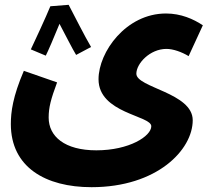

<svg xmlns="http://www.w3.org/2000/svg" viewBox="-20 -546 872 797"><path d="M108 -341 170 -315C178 -330 206 -395 227 -447C250 -404 281 -342 296 -318L358 -351C333 -393 286 -486 265 -526L189 -520C172 -478 121 -368 108 -341ZM25 -31C25 148 169 231 360 231C632 231 780 76 780 -47C780 -161 546 -182 546 -240C546 -282 602 -343 671 -343C699 -343 735 -330 763 -313L822 -441C783 -467 731 -490 669 -490C503 -490 389 -330 389 -217C389 -75 608 -67 608 -22C608 19 517 78 380 78C248 78 182 20 182 -58C182 -100 191 -134 217 -204L79 -252C33 -145 25 -81 25 -31Z"/></svg>

Font: Noto Sans Arabic UI Extra
Style: Regular
Weight: 800
Designer: Nadine Chahine - Monotype Design Team
Foundry: Monotype Imaging Inc.
Version: Version 1.900